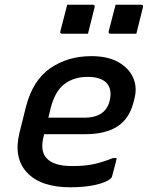

<svg xmlns="http://www.w3.org/2000/svg" viewBox="-20 -783 640 814"><path d="M367 -545Q437 -545 482 -519.5Q527 -494 545 -452.5Q563 -411 549 -361L545 -345Q526 -277 475.5 -245.5Q425 -214 339 -214H167L166 -209Q148 -143 178 -112Q207 -79 287 -79Q341 -79 379 -87.5Q417 -96 459 -113H475Q471 -94 465.5 -74.5Q460 -55 455 -35Q454 -31 450 -27Q434 -11 388 0Q342 11 278 11Q153 11 94.5 -51.5Q36 -114 63 -222L90 -330Q119 -443 193.5 -494Q268 -545 367 -545ZM351 -457Q293 -457 253 -426.5Q213 -396 195 -325L185 -284H339Q381 -284 408.5 -301.5Q436 -319 445 -356Q457 -406 430 -433Q419 -444 399.5 -450.5Q380 -457 351 -457ZM265 -763H373Q384 -763 381 -752L353 -640H244Q233 -640 236 -651ZM470 -763H578Q589 -763 586 -752L558 -640H449Q438 -640 441 -651Z"/></svg>

Font: Recursive Sn Lnr St Med
Style: Italic
Weight: 500
Italic angle: -15°
Version: Version 1.079;hotconv 1.0.112;makeotfexe 2.5.65598; ttfautoh